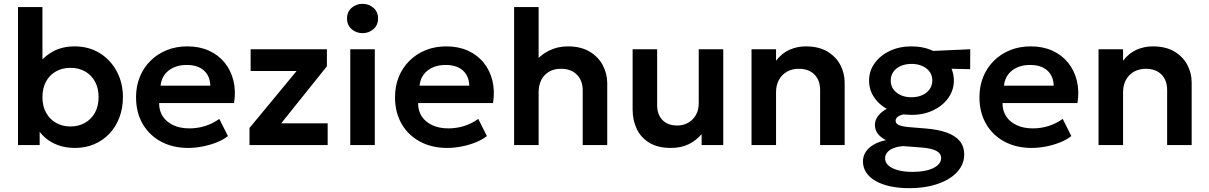

<svg xmlns="http://www.w3.org/2000/svg" viewBox="-20 -757 6308 1002"><path d="M371.5 15Q322.5 15 283 0.5Q243.5 -14 214.5 -39.5Q185.5 -65 169 -98.5L187 -127V0H74V-720H201.5V-385.5L174 -414.5Q207.5 -461.5 256.2 -488.2Q305 -515 369.5 -515Q443.5 -515 500.5 -479.8Q557.5 -444.5 589.5 -384.2Q621.5 -324 621.5 -250Q621.5 -192.5 603 -143.8Q584.5 -95 551 -59.5Q517.5 -24 471.8 -4.5Q426 15 371.5 15ZM348 -97Q390 -97 423.2 -115.8Q456.5 -134.5 475.5 -168.8Q494.5 -203 494.5 -250Q494.5 -297 475.5 -331.5Q456.5 -366 423.5 -384.5Q390.5 -403 348 -403Q305.5 -403 272.2 -384.5Q239 -366 220.2 -331.5Q201.5 -297 201.5 -250Q201.5 -203 220.5 -168.8Q239.5 -134.5 272.5 -115.8Q305.5 -97 348 -97Z M963 15Q881.5 15 820 -18.2Q758.5 -51.5 724.2 -111Q690 -170.5 690 -249.5Q690 -307.5 709.8 -356Q729.5 -404.5 765.8 -440.2Q802 -476 850.8 -495.5Q899.5 -515 957.5 -515Q1020.5 -515 1070 -492.8Q1119.5 -470.5 1152.2 -430.2Q1185 -390 1198.2 -336.2Q1211.5 -282.5 1201.5 -219H810.5Q810 -179.5 829.2 -150Q848.5 -120.5 884.2 -103.8Q920 -87 968.5 -87Q1011.5 -87 1051 -99.5Q1090.5 -112 1124.5 -136.5L1169.5 -47Q1146 -28 1111 -14Q1076 0 1037.2 7.5Q998.5 15 963 15ZM818 -310H1077.5Q1076 -360.5 1044 -389.2Q1012 -418 954.5 -418Q897.5 -418 860.5 -389.2Q823.5 -360.5 818 -310Z M1282 0V-89L1528 -386.5H1288V-500H1686V-411L1447.5 -113.5H1690V0Z M1808 0V-500H1936V0ZM1872 -584Q1839 -584 1815 -605Q1791 -626 1791 -660.5Q1791 -695 1815 -716Q1839 -737 1872 -737Q1905 -737 1929 -716Q1953 -695 1953 -660.5Q1953 -626 1929 -605Q1905 -584 1872 -584Z M2314.5 15Q2233 15 2171.5 -18.2Q2110 -51.5 2075.8 -111Q2041.5 -170.5 2041.5 -249.5Q2041.5 -307.5 2061.2 -356Q2081 -404.5 2117.2 -440.2Q2153.5 -476 2202.2 -495.5Q2251 -515 2309 -515Q2372 -515 2421.5 -492.8Q2471 -470.5 2503.8 -430.2Q2536.5 -390 2549.8 -336.2Q2563 -282.5 2553 -219H2162Q2161.5 -179.5 2180.8 -150Q2200 -120.5 2235.8 -103.8Q2271.5 -87 2320 -87Q2363 -87 2402.5 -99.5Q2442 -112 2476 -136.5L2521 -47Q2497.5 -28 2462.5 -14Q2427.5 0 2388.8 7.5Q2350 15 2314.5 15ZM2169.5 -310H2429Q2427.5 -360.5 2395.5 -389.2Q2363.5 -418 2306 -418Q2249 -418 2212 -389.2Q2175 -360.5 2169.5 -310Z M2663 0V-720H2791V-394.5L2764.5 -424.5Q2797.5 -469 2843.5 -492Q2889.5 -515 2942.5 -515Q3011.5 -515 3057.2 -487.5Q3103 -460 3126 -416Q3149 -372 3149 -323V0H3021V-286.5Q3021 -336 2990.8 -367Q2960.5 -398 2908 -398Q2873 -398.5 2846.5 -383.5Q2820 -368.5 2805.5 -340.8Q2791 -313 2791 -276V0Z M3480.5 15Q3413 15 3368.8 -12Q3324.5 -39 3303 -84.2Q3281.5 -129.5 3281.5 -185.5V-500H3409.5V-207.5Q3409.5 -159.5 3437 -130.8Q3464.5 -102 3514.5 -102Q3546.5 -102 3572 -116.8Q3597.5 -131.5 3612 -157.5Q3626.5 -183.5 3626.5 -218V-500H3754.5V0H3641.5V-57Q3614 -24.5 3574.8 -4.8Q3535.5 15 3480.5 15Z M3902 0V-500H4030V-440Q4060 -479.5 4100.2 -497.2Q4140.5 -515 4184.5 -515Q4253.5 -515 4298.8 -487.5Q4344 -460 4366 -417Q4388 -374 4388 -327V0H4260V-287Q4260 -338 4230.5 -368Q4201 -398 4148 -398Q4113.5 -398 4086.8 -382.8Q4060 -367.5 4045 -340Q4030 -312.5 4030 -276.5V0Z M4726.5 225Q4670.5 225 4625.5 215.2Q4580.5 205.5 4548.8 187Q4517 168.5 4500.2 142.8Q4483.5 117 4483.5 85Q4483.5 59.5 4497.2 37.2Q4511 15 4537.8 -1.2Q4564.5 -17.5 4603.5 -25.5Q4574 -41 4560 -60.5Q4546 -80 4546 -105Q4546 -127 4558.8 -146.5Q4571.5 -166 4595 -181.5Q4618.5 -197 4650.5 -206.5Q4682.5 -216 4720.5 -217L4746.5 -164.5Q4716.5 -165 4695.8 -160.2Q4675 -155.5 4664.5 -147Q4654 -138.5 4654 -126.5Q4654 -111.5 4671.8 -104Q4689.5 -96.5 4725 -93.5L4810.5 -86.5Q4873 -81.5 4918.2 -66Q4963.5 -50.5 4987.8 -22Q5012 6.5 5012 50.5Q5012 87.5 4991.5 119.5Q4971 151.5 4933.2 175Q4895.5 198.5 4843 211.8Q4790.5 225 4726.5 225ZM4742 140Q4811.5 140 4851.5 119.8Q4891.5 99.5 4891.5 68Q4891.5 43 4865.5 29.8Q4839.5 16.5 4786 12.5L4693 5.5Q4663 8 4642 16.5Q4621 25 4610 38.8Q4599 52.5 4599 69.5Q4599 90.5 4616.2 106.2Q4633.5 122 4665.5 131Q4697.5 140 4742 140ZM4737 -157.5Q4673 -157.5 4623 -181.2Q4573 -205 4544.2 -245.5Q4515.5 -286 4515.5 -336.5Q4515.5 -386.5 4544.5 -427Q4573.5 -467.5 4623.5 -491.2Q4673.5 -515 4737 -515Q4800 -515 4850 -491.2Q4900 -467.5 4929 -427.2Q4958 -387 4958 -336.5Q4958 -287 4929.2 -246.2Q4900.5 -205.5 4850.5 -181.5Q4800.5 -157.5 4737 -157.5ZM4737 -249.5Q4768.5 -249.5 4793 -260.5Q4817.5 -271.5 4831.5 -291.2Q4845.5 -311 4845.5 -336.5Q4845.5 -375.5 4815 -399.5Q4784.5 -423.5 4737 -423.5Q4705 -423.5 4680.5 -412.5Q4656 -401.5 4642.2 -382Q4628.5 -362.5 4628.5 -336.5Q4628.5 -298 4659 -273.8Q4689.5 -249.5 4737 -249.5ZM4814 -401 4766 -487.5 5043.5 -500 5043 -396Z M5364.5 15Q5283 15 5221.5 -18.2Q5160 -51.5 5125.8 -111Q5091.5 -170.5 5091.5 -249.5Q5091.5 -307.5 5111.2 -356Q5131 -404.5 5167.2 -440.2Q5203.5 -476 5252.2 -495.5Q5301 -515 5359 -515Q5422 -515 5471.5 -492.8Q5521 -470.5 5553.8 -430.2Q5586.5 -390 5599.8 -336.2Q5613 -282.5 5603 -219H5212Q5211.5 -179.5 5230.8 -150Q5250 -120.5 5285.8 -103.8Q5321.5 -87 5370 -87Q5413 -87 5452.5 -99.5Q5492 -112 5526 -136.5L5571 -47Q5547.5 -28 5512.5 -14Q5477.5 0 5438.8 7.5Q5400 15 5364.5 15ZM5219.5 -310H5479Q5477.5 -360.5 5445.5 -389.2Q5413.5 -418 5356 -418Q5299 -418 5262 -389.2Q5225 -360.5 5219.5 -310Z M5713 0V-500H5841V-440Q5871 -479.5 5911.2 -497.2Q5951.5 -515 5995.5 -515Q6064.5 -515 6109.8 -487.5Q6155 -460 6177 -417Q6199 -374 6199 -327V0H6071V-287Q6071 -338 6041.5 -368Q6012 -398 5959 -398Q5924.5 -398 5897.8 -382.8Q5871 -367.5 5856 -340Q5841 -312.5 5841 -276.5V0Z"/></svg>

Font: Geologica Roman Medium
Style: Regular
Weight: 500
Designer: Sindre Bremnes, Frode Helland
Foundry: Monokrom Skriftforlag AS
Version: Version 1.010;gftools[0.9.28]